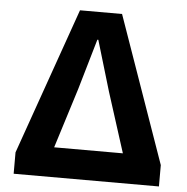

<svg xmlns="http://www.w3.org/2000/svg" viewBox="-53 -794 823 845"><g transform="rotate(5 359.0 -371.0)"><path d="M266.4 -742H452.2L680 -94.4V0H38.2V-94.4ZM424.6 -396.4 358 -619.8H353.8L288.8 -396.4L205.6 -131.4H509.2Z"/></g></svg>

Font: 寒蝉端黑体 Light
Style: Regular
Weight: 300
Designer: ChillDuanSans {Warren2060}; 
Source Han Sans {Ryoko NISHIZUKA 西塚涼子 (kana, bopomofo & ideographs); Paul D. Hunt (Latin, G
Foundry: ChillType&Adobe
Version: Version 1.300;Glyphs 3.3 (3306)